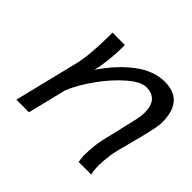

<svg xmlns="http://www.w3.org/2000/svg" viewBox="-121 -654 810 810"><g transform="rotate(45 284.5 -248.5)"><path d="M424.8 -34.7Q424.8 -62 428.7 -98.6Q430.2 -113.8 436 -140.1Q441.9 -166.5 453.1 -211.9Q466.8 -269 472.9 -297.6Q479 -326.2 479 -340.8Q479 -384.8 460.9 -405Q442.9 -425.3 407.7 -425.3Q375.5 -425.3 329.1 -385.5Q282.7 -345.7 240 -286.6Q197.3 -227.5 175.3 -174.8L132.3 0H57.1L127.9 -288.1Q135.7 -318.8 139.9 -367.9Q144 -417 144 -469.2V-486.8H217.3L217.8 -471.2Q217.8 -435.5 212.9 -391.1Q208 -346.7 200.7 -321.3Q253.9 -400.4 317.4 -448.5Q380.9 -496.6 446.8 -496.6Q560.1 -496.6 560.1 -367.2Q560.1 -347.2 550.5 -305.2Q541 -263.2 524.4 -201.7Q517.1 -174.3 511.2 -150.4Q505.4 -126.5 504.4 -117.7Q498.5 -75.2 498.5 -51.8Q498.5 -18.1 503.9 0H428.7Q424.8 -23.4 424.8 -34.7Z"/></g></svg>

Font: Lesson One Light
Style: Italic
Weight: 300
Italic angle: -14°
Designer: But Ko, Victor Gaultney, Annie Olsen, Julie Remington, Don Collingsworth, Eric Hays, Becca Hirsbrunner
Version: Version 1.100